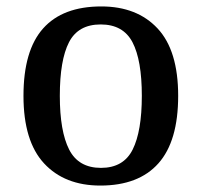

<svg xmlns="http://www.w3.org/2000/svg" viewBox="-20 -567 627 597"><path d="M292 10Q181 10 117 -59Q53 -128 53 -269Q53 -410 114 -478.5Q175 -547 295 -547Q406 -547 470 -478.5Q534 -410 534 -269Q534 -128 472.5 -59Q411 10 292 10ZM294 -45Q364 -45 392.5 -102Q421 -159 421 -269Q421 -380 392 -435.5Q363 -491 293 -491Q223 -491 194.5 -435.5Q166 -380 166 -269Q166 -159 195 -102Q224 -45 294 -45Z"/></svg>

Font: Noto Serif Lao Medium
Style: Regular
Weight: 500
Designer: Monotype Design Team
Foundry: Monotype Imaging Inc.
Version: Version 2.003; ttfautohint (v1.8.4.7-5d5b)